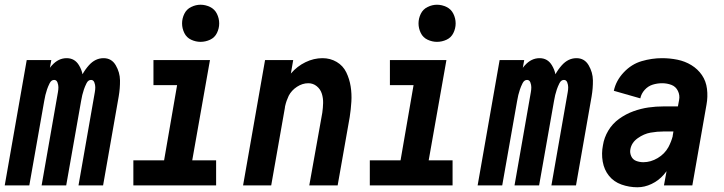

<svg xmlns="http://www.w3.org/2000/svg" viewBox="-42 -784 3062 812"><path d="M-22 0 71 -530H175L169 -497Q173 -503 178 -508Q205 -538 240 -538Q274 -538 292 -508Q303 -490 307 -470Q318 -490 334 -508Q361 -538 396 -538Q430 -538 447.5 -508Q465 -478 465.5 -444.5Q466 -411 460 -376L394 0H290L359 -394Q361 -405 361 -415Q361 -425 357 -435.5Q353 -446 343 -446Q331 -446 324 -432Q317 -418 313 -406Q309 -394 306 -382Q303 -370 301 -357L238 0H134L203 -394Q205 -405 205 -415Q205 -425 201 -435.5Q197 -446 187 -446Q175 -446 168 -432Q161 -418 157 -406Q153 -394 150 -382Q147 -370 145 -357L82 0Z M522 0V-106H652L707 -424H607V-530H846L771 -106H872V0ZM806 -607Q786 -607 766.5 -616Q747 -625 737.5 -644.5Q728 -664 728 -685Q728 -706 737.5 -725.5Q747 -745 766.5 -754.5Q786 -764 806 -764Q827 -764 846.5 -754.5Q866 -745 875.5 -725.5Q885 -706 885 -685Q885 -664 875.5 -644.5Q866 -625 846.5 -616Q827 -607 806 -607Z M986 0 1079 -530H1198L1188 -472L1189 -474Q1215 -504 1250 -521Q1285 -538 1322 -538Q1355 -538 1382 -522Q1409 -506 1422.5 -478Q1436 -450 1441 -418.5Q1446 -387 1444 -354Q1442 -321 1437 -289L1386 0H1266L1321 -307Q1324 -328 1324.5 -348.5Q1325 -369 1319 -388Q1313 -407 1297.5 -419.5Q1282 -432 1262 -432Q1237 -432 1214 -417Q1191 -402 1179 -379Q1169 -358 1164 -336L1163 -331V-329L1105 0Z M1522 0V-106H1652L1707 -424H1607V-530H1846L1771 -106H1872V0ZM1806 -607Q1786 -607 1766.5 -616Q1747 -625 1737.5 -644.5Q1728 -664 1728 -685Q1728 -706 1737.5 -725.5Q1747 -745 1766.5 -754.5Q1786 -764 1806 -764Q1827 -764 1846.5 -754.5Q1866 -745 1875.5 -725.5Q1885 -706 1885 -685Q1885 -664 1875.5 -644.5Q1866 -625 1846.5 -616Q1827 -607 1806 -607Z M1978 0 2071 -530H2175L2169 -497Q2173 -503 2178 -508Q2205 -538 2240 -538Q2274 -538 2292 -508Q2303 -490 2307 -470Q2318 -490 2334 -508Q2361 -538 2396 -538Q2430 -538 2447.5 -508Q2465 -478 2465.5 -444.5Q2466 -411 2460 -376L2394 0H2290L2359 -394Q2361 -405 2361 -415Q2361 -425 2357 -435.5Q2353 -446 2343 -446Q2331 -446 2324 -432Q2317 -418 2313 -406Q2309 -394 2306 -382Q2303 -370 2301 -357L2238 0H2134L2203 -394Q2205 -405 2205 -415Q2205 -425 2201 -435.5Q2197 -446 2187 -446Q2175 -446 2168 -432Q2161 -418 2157 -406Q2153 -394 2150 -382Q2147 -370 2145 -357L2082 0Z M2654 8Q2619 8 2586.5 -3.5Q2554 -15 2533.5 -40.5Q2513 -66 2507 -100.5Q2501 -135 2508 -170Q2513 -202 2530.5 -231.5Q2548 -261 2576.5 -281.5Q2605 -302 2637 -313.5Q2669 -325 2700.5 -329.5Q2732 -334 2765 -334H2825L2830 -361Q2834 -381 2825 -399.5Q2816 -418 2797.5 -425Q2779 -432 2758 -432Q2738 -432 2718.5 -426Q2699 -420 2684.5 -404Q2670 -388 2666 -368L2554 -400Q2563 -443 2596 -478Q2629 -513 2672 -525.5Q2715 -538 2758 -538Q2791 -538 2823 -531.5Q2855 -525 2882 -508.5Q2909 -492 2926.5 -466.5Q2944 -441 2948 -408Q2952 -375 2946 -342L2886 0H2766L2777 -60Q2771 -52 2765 -45Q2743 -20 2713.5 -6Q2684 8 2654 8ZM2679 -98Q2710 -98 2739.5 -115.5Q2769 -133 2785 -162Q2797 -185 2803 -208V-210L2806 -228H2765Q2737 -228 2709 -223Q2681 -218 2655 -199.5Q2629 -181 2624 -153Q2621 -138 2627.5 -123.5Q2634 -109 2648.5 -103.5Q2663 -98 2679 -98Z"/></svg>

Font: Iosevka SS08
Style: Bold Italic
Weight: 700
Italic angle: -10°
Monospace: yes
Designer: Belleve Invis
Foundry: Belleve Invis
Version: 2.1.0; ttfautohint (v1.8.2)